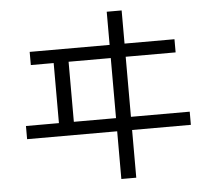

<svg xmlns="http://www.w3.org/2000/svg" viewBox="-58 -886 1116 1014"><g transform="rotate(-5 499.5 -378.5)"><path d="M544.4 -821.8H623.5V-646H888.2V-576.2H623.5V-257.8H935.1V-188H623.5V64.9H544.4V-188H66.9V-257.8H241.7V-576.2H120.6V-646H544.4ZM320.8 -576.2V-257.8H544.4V-576.2Z"/></g></svg>

Font: UDEV Gothic 35
Style: Regular
Weight: 400
Version: v2.1.0; ttfautohint (v1.8.4.7-5d5b-dirty) -l 6 -r 45 -G 200 